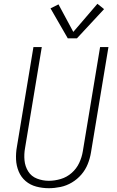

<svg xmlns="http://www.w3.org/2000/svg" viewBox="-20 -983 616 1011"><path d="M237 8Q267 8 298.5 1.5Q330 -5 358.5 -22Q387 -39 408.5 -64Q430 -89 442 -119Q454 -149 459 -180L551 -735H507L416 -186Q411 -155 397 -125Q383 -95 357.5 -72.5Q332 -50 300 -40.5Q268 -31 237 -31Q205 -31 175 -42.5Q145 -54 128.5 -80.5Q112 -107 109 -139Q106 -171 112 -204L200 -735H156L69 -210Q63 -177 64.5 -143.5Q66 -110 78.5 -80Q91 -50 115 -29.5Q139 -9 171 -0.5Q203 8 237 8ZM337 -781H385L528 -935L493 -963L366 -815L288 -960L246 -939Z"/></svg>

Font: Iosevka Sparkle Extralight
Style: Italic
Weight: 200
Italic angle: -9°
Designer: Belleve Invis
Foundry: Belleve Invis
Version: Version 4.5.0; ttfautohint (v1.8.3)